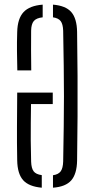

<svg xmlns="http://www.w3.org/2000/svg" viewBox="-20 -824 418 848"><path d="M214 5V-50Q238 -53.5 248 -67.2Q258 -81 259 -110Q260.5 -195 261.5 -264.5Q262.5 -334 262.5 -399Q262.5 -464 261.5 -533.5Q260.5 -603 259 -688.5Q258 -717.5 248 -730.8Q238 -744 214 -747.5V-803.5Q270 -799 294.8 -770.8Q319.5 -742.5 320.5 -683Q322 -578.5 322.5 -488.8Q323 -399 322.5 -309Q322 -219 320.5 -115Q319.5 -56 294.8 -27.5Q270 1 214 5ZM56.5 -513Q55.5 -561 55 -598Q54.5 -635 56 -683Q57.5 -742 84 -770.5Q110.5 -799 168.5 -803.5V-747.5Q140.5 -744.5 129.2 -731Q118 -717.5 117.5 -688.5Q117 -644 117.2 -600.8Q117.5 -557.5 118 -513ZM56 -115.5Q54.5 -194.5 55 -266.8Q55.5 -339 56 -415H213V-364.5H117Q116.5 -319.5 116 -281.2Q115.5 -243 115.8 -202.5Q116 -162 117.5 -110Q118.5 -81 128.5 -67.5Q138.5 -54 164.5 -50.5V5Q107.5 0 82.2 -28.2Q57 -56.5 56 -115.5Z"/></svg>

Font: Big Shoulders Stencil Text Light
Style: Regular
Weight: 300
Designer: Patric King
Foundry: XO Type Co
Version: Version 1.000